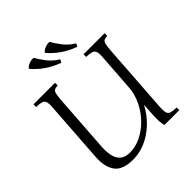

<svg xmlns="http://www.w3.org/2000/svg" viewBox="-235 -1023 1191 1191"><g transform="rotate(-45 360.5 -427.0)"><path d="M246 15Q155 15 121 -31Q87 -77 92 -158L120 -565Q123 -600 117.5 -615.5Q112 -631 96 -636Q80 -641 50 -642V-665H239V-642Q220 -641 210.5 -636Q201 -631 197 -615.5Q193 -600 190 -565L163 -175Q161 -137 168 -103.5Q175 -70 197.5 -50Q220 -30 264 -30Q312 -30 360 -53.5Q408 -77 448 -118Q488 -159 513.5 -211.5Q539 -264 543 -322L560 -565Q563 -600 557.5 -615.5Q552 -631 535.5 -636Q519 -641 489 -642V-665H674V-642Q655 -641 645.5 -636Q636 -631 632 -615.5Q628 -600 625 -565L593 -100Q591 -65 596 -49Q601 -33 617.5 -28.5Q634 -24 664 -23V0H534Q529 -16 527.5 -38.5Q526 -61 528 -100L533 -175H531Q500 -117 454 -74Q408 -31 354.5 -8Q301 15 246 15ZM394 -869Q414 -835 438.5 -803Q463 -771 505 -745L495 -725Q440 -745 397 -775.5Q354 -806 326 -841Q335 -855 355 -862.5Q375 -870 394 -869ZM254 -869Q274 -835 298.5 -803Q323 -771 365 -745L355 -725Q300 -745 257 -775.5Q214 -806 186 -841Q195 -855 215 -862.5Q235 -870 254 -869Z"/></g></svg>

Font: Bona Nova SC
Style: Italic
Weight: 400
Italic angle: -4°
Designer: Mateusz Machalski
Foundry: Capitalics
Version: Version 4.001; ttfautohint (v1.8.4.7-5d5b)